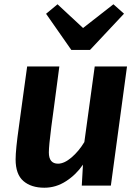

<svg xmlns="http://www.w3.org/2000/svg" viewBox="-20 -868 651 898"><path d="M187.5 10Q125.5 10 89.2 -21.5Q53 -53 53 -122.5Q53 -168 68.5 -276.5Q77.5 -342.5 87.5 -415.8Q97.5 -489 107 -557H257.5Q253 -522 246.2 -471.2Q239.5 -420.5 232.5 -367.8Q225.5 -315 220 -275Q208.5 -185.5 208.5 -155Q208.5 -102.5 251.5 -102.5Q280.5 -102.5 314.5 -131.5Q348.5 -160.5 374.5 -203.5L423 -557H574L498.5 0H362.5L368 -98Q336.5 -51.5 289.2 -20.8Q242 10 187.5 10ZM313.5 -634.5 195.5 -803.5 249 -848 368.5 -737 510.5 -848 560 -804 401 -634.5Z"/></svg>

Font: Merriweather Sans Italic
Style: Bold
Weight: 700
Italic angle: -7.5°
Designer: Eben Sorkin
Foundry: Eben Sorkin
Version: Version 1.008; ttfautohint (v1.7.19-72a1) -l 8 -r 50 -G 200 